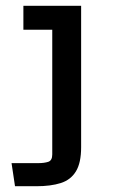

<svg xmlns="http://www.w3.org/2000/svg" viewBox="-20 -645 391 665"><path d="M20 -80H113Q133 -80 147 -84.5Q161 -89 161 -110V-542H61V-625H261V-135Q261 -81 243 -51.5Q225 -22 190.5 -11Q156 0 106 0H32Z"/></svg>

Font: Changa ExtraLight
Style: Regular
Weight: 400
Version: Version 3.002; ttfautohint (v1.8.2)